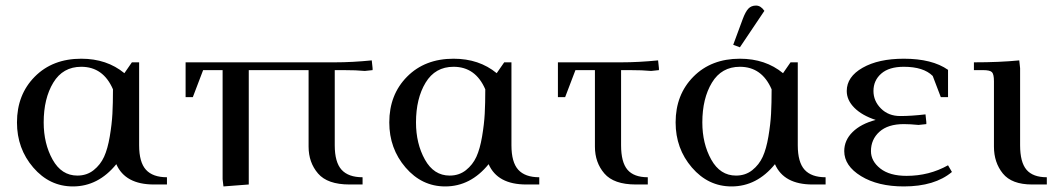

<svg xmlns="http://www.w3.org/2000/svg" viewBox="-20 -663 3801 690"><path d="M41 -223Q41 -323 105 -387.5Q169 -452 272 -452Q364 -452 427 -400L454 -439H480V-141Q480 -80 504.5 -53Q529 -26 580 -26V0H533Q430 0 398 -73Q333 7 242 7Q158 7 99.5 -61Q41 -129 41 -223ZM137 -223Q137 -147 169 -89.5Q201 -32 258 -32Q292 -32 316.5 -51.5Q341 -71 354 -99.5Q367 -128 374.5 -172.5Q382 -217 384 -254.5Q386 -292 386 -342Q351 -423 272 -423Q206 -423 171.5 -366Q137 -309 137 -223Z M647 -314V-439H1183Q1246 -439 1316 -446L1319 -418V-411L1291 -408Q1261 -411 1214 -411H1183V-141Q1183 -80 1207.5 -53Q1232 -26 1283 -26V0H1236Q1157 0 1123 -39.5Q1089 -79 1089 -136V-411H874V0L783 7L780 -19V-411H710L673 -314Z M1379 -223Q1379 -323 1443 -387.5Q1507 -452 1610 -452Q1702 -452 1765 -400L1792 -439H1818V-141Q1818 -80 1842.5 -53Q1867 -26 1918 -26V0H1871Q1768 0 1736 -73Q1671 7 1580 7Q1496 7 1437.5 -61Q1379 -129 1379 -223ZM1475 -223Q1475 -147 1507 -89.5Q1539 -32 1596 -32Q1630 -32 1654.5 -51.5Q1679 -71 1692 -99.5Q1705 -128 1712.5 -172.5Q1720 -217 1722 -254.5Q1724 -292 1724 -342Q1689 -423 1610 -423Q1544 -423 1509.5 -366Q1475 -309 1475 -223Z M1985 -314V-439H2212Q2275 -439 2345 -446L2348 -418V-411L2320 -408Q2290 -411 2243 -411H2212V-141Q2212 -80 2235 -53Q2258 -26 2308 -26V0H2265Q2186 0 2152 -39.5Q2118 -79 2118 -136V-411H2048L2011 -314Z M2408 -223Q2408 -323 2472 -387.5Q2536 -452 2639 -452Q2731 -452 2794 -400L2821 -439H2847V-141Q2847 -80 2871.5 -53Q2896 -26 2947 -26V0H2900Q2797 0 2765 -73Q2700 7 2609 7Q2525 7 2466.5 -61Q2408 -129 2408 -223ZM2504 -223Q2504 -147 2536 -89.5Q2568 -32 2625 -32Q2659 -32 2683.5 -51.5Q2708 -71 2721 -99.5Q2734 -128 2741.5 -172.5Q2749 -217 2751 -254.5Q2753 -292 2753 -342Q2718 -423 2639 -423Q2573 -423 2538.5 -366Q2504 -309 2504 -223ZM2615 -502 2649 -594Q2659 -621 2669.5 -632Q2680 -643 2697 -643Q2714 -643 2727 -624L2639 -493Z M3014 -120Q3014 -159 3044 -188.5Q3074 -218 3127 -232Q3078 -248 3050.5 -275.5Q3023 -303 3023 -336Q3023 -387 3080 -419.5Q3137 -452 3228 -452Q3330 -452 3387 -412V-314H3361L3332 -390Q3299 -423 3228 -423Q3175 -423 3147 -398.5Q3119 -374 3119 -336Q3119 -300 3146 -273Q3173 -246 3215 -246Q3256 -246 3306 -252L3309 -224V-217L3281 -214Q3250 -217 3228 -217Q3171 -217 3140.5 -189.5Q3110 -162 3110 -120Q3110 -84 3143.5 -57.5Q3177 -31 3238 -31Q3319 -31 3387 -69L3401 -45Q3339 7 3228 7Q3135 7 3074.5 -30Q3014 -67 3014 -120Z M3480 -411V-439Q3573 -439 3643 -446L3646 -418V-141Q3646 -80 3669 -53Q3692 -26 3742 -26V0H3689Q3616 0 3584 -39.5Q3552 -79 3552 -136V-371Q3552 -396 3545 -403.5Q3538 -411 3513 -411Z"/></svg>

Font: Dihjauti
Style: Bold
Weight: 700
Designer: T. Christopher White
Version: Version 3.0.0